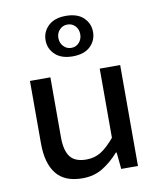

<svg xmlns="http://www.w3.org/2000/svg" viewBox="-86 -834 772 916"><g transform="rotate(-10 300.0 -376.5)"><path d="M240 12Q154 12 113.5 -39Q73 -90 73 -186V-489H172V-199Q172 -134 195.5 -103.5Q219 -73 274 -73Q313 -73 344 -92Q375 -111 411 -154V-489H510V0H429L421 -81H417Q381 -40 338.5 -14Q296 12 240 12ZM295 -569Q240 -569 210 -597.5Q180 -626 180 -667Q180 -708 210 -736.5Q240 -765 295 -765Q351 -765 380.5 -736.5Q410 -708 410 -667Q410 -626 380.5 -597.5Q351 -569 295 -569ZM295 -610Q318 -610 333 -626.5Q348 -643 348 -667Q348 -691 333 -707Q318 -723 295 -723Q273 -723 257.5 -707Q242 -691 242 -667Q242 -643 257.5 -626.5Q273 -610 295 -610Z"/></g></svg>

Font: Source Code Pro ExtraLight Medium
Style: Regular
Weight: 500
Monospace: yes
Version: Version 1.018;hotconv 1.0.116;makeotfexe 2.5.65601